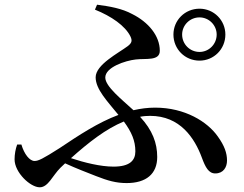

<svg xmlns="http://www.w3.org/2000/svg" viewBox="-20 -776 1040 817"><path d="M718 -629C718 -567 767 -518 829 -518C890 -518 939 -567 939 -629C939 -690 890 -739 829 -739C767 -739 718 -690 718 -629ZM755 -629C755 -669 788 -702 829 -702C869 -702 902 -669 902 -629C902 -588 869 -555 829 -555C788 -555 755 -588 755 -629ZM71 -161H53C46 -142 42 -119 42 -98C42 -42 109 21 149 21C185 21 203 -28 237 -62L257 -81C305 -59 350 -42 388 -27C439 -7 474 3 519 3C602 3 649 -36 649 -108C649 -167 629 -222 576 -279C590 -282 605 -283 619 -283C746 -283 808 -189 839 -105C854 -64 868 -38 896 -38C931 -38 946 -65 946 -93C946 -125 935 -156 907 -195C863 -258 767 -318 640 -318C609 -318 578 -314 548 -307C498 -353 428 -408 428 -446C428 -490 513 -518 558 -523C602 -528 660 -516 660 -560C660 -624 611 -682 543 -716C499 -740 447 -749 393 -756L384 -735C454 -707 513 -666 535 -621C543 -604 542 -594 524 -580C484 -550 387 -501 387 -447C387 -396 437 -345 484 -287C398 -255 316 -201 234 -146C162 -100 143 -91 127 -91C106 -91 83 -120 71 -161ZM507 -259C540 -214 556 -177 556 -132C556 -93 532 -67 463 -67C408 -67 339 -84 282 -103C357 -170 431 -228 507 -259Z"/></svg>

Font: Noto Serif HK SemiBold
Style: Regular
Weight: 600
Designer: Ryoko NISHIZUKA 西塚涼子 (kana & ideographs); Frank Grießhammer (Latin, Greek & Cyrillic); Wenlong ZHANG 张文龙 (bopomofo); San
Foundry: Adobe
Version: Version 2.001;hotconv 1.1.0;makeotfexe 2.6.0